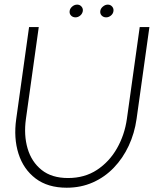

<svg xmlns="http://www.w3.org/2000/svg" viewBox="-20 -820 694 852"><path d="M276 13Q192 13 138 -28Q84 -69 62 -138.2Q40 -207.5 52 -292L109 -700H152L95 -292Q85 -220.5 102.5 -161Q120 -101.5 164.8 -65.8Q209.5 -30 282 -30Q355.5 -30 410.5 -66.2Q465.5 -102.5 499.2 -162Q533 -221.5 543 -292L600 -700H643L586 -292Q577 -228.5 551.2 -173.2Q525.5 -118 485.2 -76Q445 -34 392 -10.5Q339 13 276 13ZM315 -743Q303 -743 295.2 -751Q287.5 -759 289 -771Q290.5 -782.5 300.5 -791Q310.5 -799.5 322.5 -799.5Q334 -799.5 341.5 -791Q349 -782.5 347.5 -771Q345.5 -759 336 -751Q326.5 -743 315 -743ZM451 -743Q439 -743 431.2 -751Q423.5 -759 425 -771Q426.5 -782.5 436.8 -791Q447 -799.5 458.5 -799.5Q470 -799.5 477.5 -791Q485 -782.5 483.5 -771Q482 -759 472.2 -751Q462.5 -743 451 -743Z"/></svg>

Font: Urbanist ExtraLight
Style: Italic
Weight: 250
Version: Version 1.303